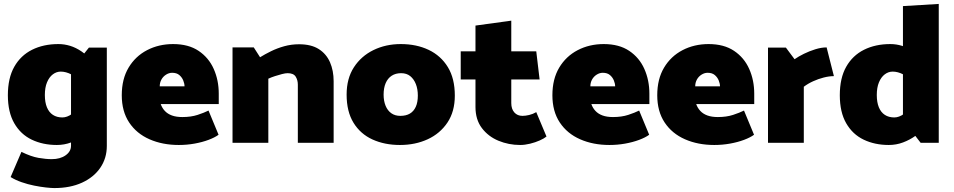

<svg xmlns="http://www.w3.org/2000/svg" viewBox="-20 -726 4852 976"><path d="M523 -484H432L341 -370V15Q341 44 313.5 63.5Q286 83 243 83Q213 83 175.5 76.5Q138 70 89 46L34 174Q58 189 89.5 200Q121 211 153.5 217.5Q186 224 213.5 227Q241 230 256 230Q337 230 397 202.5Q457 175 490 126.5Q523 78 523 16ZM400 -195Q371 -165 346 -147Q321 -129 297 -129Q269 -129 249 -142Q229 -155 218.5 -180.5Q208 -206 208 -243Q208 -281 219 -307.5Q230 -334 248.5 -348Q267 -362 289 -362Q315 -362 343 -347.5Q371 -333 400 -306L451 -413Q423 -445 394.5 -464.5Q366 -484 336.5 -493Q307 -502 277 -502Q201 -502 143 -473Q85 -444 52.5 -386.5Q20 -329 20 -242Q20 -156 52.5 -99.5Q85 -43 141.5 -16Q198 11 269 11Q307 11 341.5 -2Q376 -15 404.5 -35.5Q433 -56 451 -78Z M1092 -197V-250Q1092 -318 1066.5 -375.5Q1041 -433 989.5 -467.5Q938 -502 860 -502Q787 -502 727.5 -471Q668 -440 633.5 -382Q599 -324 599 -242Q599 -160 636.5 -103.5Q674 -47 740 -18Q806 11 889 11Q930 11 969 4Q1008 -3 1040 -15Q1072 -27 1091 -41L1040 -164Q1018 -153 984.5 -142Q951 -131 907 -131Q876 -131 854 -139Q832 -147 818 -162Q804 -177 797 -197ZM792 -287Q792 -306 800.5 -321.5Q809 -337 824 -346.5Q839 -356 855 -356Q878 -356 891.5 -344.5Q905 -333 911.5 -317Q918 -301 918 -287Z M1344 0V-326Q1359 -333 1377.5 -339Q1396 -345 1413.5 -349.5Q1431 -354 1442 -354Q1472 -354 1483 -336.5Q1494 -319 1494 -296V0H1676V-313Q1676 -367 1657.5 -409.5Q1639 -452 1600.5 -476.5Q1562 -501 1500 -501Q1461 -501 1425 -491Q1389 -481 1357.5 -465.5Q1326 -450 1302 -435L1270 -485H1162V0Z M2013 11Q1935 11 1873.5 -17Q1812 -45 1777 -102Q1742 -159 1742 -245Q1742 -327 1779 -384Q1816 -441 1878.5 -471.5Q1941 -502 2017 -502Q2097 -502 2159 -472.5Q2221 -443 2256.5 -385Q2292 -327 2292 -240Q2292 -159 2254.5 -103Q2217 -47 2154 -18Q2091 11 2013 11ZM2015 -137Q2044 -137 2063.5 -148.5Q2083 -160 2093.5 -183Q2104 -206 2104 -240Q2104 -273 2094 -298.5Q2084 -324 2065.5 -339Q2047 -354 2019 -354Q1991 -354 1971 -341Q1951 -328 1940.5 -303.5Q1930 -279 1930 -245Q1930 -213 1940 -188.5Q1950 -164 1969 -150.5Q1988 -137 2015 -137Z M2706 -465H2579V-621L2397 -596V-465H2322V-322H2397V-182Q2397 -118 2429.5 -75Q2462 -32 2514 -10.5Q2566 11 2624 11Q2648 11 2674.5 4.5Q2701 -2 2723.5 -12Q2746 -22 2758 -32L2706 -156Q2689 -146 2670 -141.5Q2651 -137 2636 -137Q2610 -137 2594.5 -154.5Q2579 -172 2579 -202V-322H2723Z M3281 -197V-250Q3281 -318 3255.5 -375.5Q3230 -433 3178.5 -467.5Q3127 -502 3049 -502Q2976 -502 2916.5 -471Q2857 -440 2822.5 -382Q2788 -324 2788 -242Q2788 -160 2825.5 -103.5Q2863 -47 2929 -18Q2995 11 3078 11Q3119 11 3158 4Q3197 -3 3229 -15Q3261 -27 3280 -41L3229 -164Q3207 -153 3173.5 -142Q3140 -131 3096 -131Q3065 -131 3043 -139Q3021 -147 3007 -162Q2993 -177 2986 -197ZM2981 -287Q2981 -306 2989.5 -321.5Q2998 -337 3013 -346.5Q3028 -356 3044 -356Q3067 -356 3080.5 -344.5Q3094 -333 3100.5 -317Q3107 -301 3107 -287Z M3814 -197V-250Q3814 -318 3788.5 -375.5Q3763 -433 3711.5 -467.5Q3660 -502 3582 -502Q3509 -502 3449.5 -471Q3390 -440 3355.5 -382Q3321 -324 3321 -242Q3321 -160 3358.5 -103.5Q3396 -47 3462 -18Q3528 11 3611 11Q3652 11 3691 4Q3730 -3 3762 -15Q3794 -27 3813 -41L3762 -164Q3740 -153 3706.5 -142Q3673 -131 3629 -131Q3598 -131 3576 -139Q3554 -147 3540 -162Q3526 -177 3519 -197ZM3514 -287Q3514 -306 3522.5 -321.5Q3531 -337 3546 -346.5Q3561 -356 3577 -356Q3600 -356 3613.5 -344.5Q3627 -333 3633.5 -317Q3640 -301 3640 -287Z M4066 0V-285Q4087 -301 4113.5 -313Q4140 -325 4167.5 -332Q4195 -339 4219 -339L4182 -485Q4155 -485 4124.5 -475.5Q4094 -466 4066.5 -452.5Q4039 -439 4019 -425L3975 -484H3884V0Z M4570 -117 4660 0H4752V-706L4570 -695ZM4629 -195Q4600 -165 4575 -147Q4550 -129 4526 -129Q4498 -129 4478 -142Q4458 -155 4447.5 -180.5Q4437 -206 4437 -243Q4437 -281 4448 -307.5Q4459 -334 4477.5 -348Q4496 -362 4518 -362Q4544 -362 4572 -347.5Q4600 -333 4629 -306L4680 -413Q4652 -445 4623.5 -464.5Q4595 -484 4565.5 -493Q4536 -502 4506 -502Q4430 -502 4372 -473Q4314 -444 4281.5 -386.5Q4249 -329 4249 -242Q4249 -156 4281.5 -99.5Q4314 -43 4370.5 -16Q4427 11 4498 11Q4536 11 4570.5 -2Q4605 -15 4633.5 -35.5Q4662 -56 4680 -78Z"/></svg>

Font: Catamaran Black
Style: Regular
Weight: 900
Designer: Pria Ravichandran
Version: Version 2.000